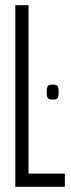

<svg xmlns="http://www.w3.org/2000/svg" viewBox="-20 -720 275 740"><path d="M39 0V-700H90V-51H230V0ZM160 -365Q160 -382 164 -388Q168 -394 183 -394Q198 -394 202 -388Q206 -382 206 -365Q206 -348 202 -342Q198 -336 183 -336Q169 -336 164.5 -342Q160 -348 160 -365Z"/></svg>

Font: Georama ExtraCondensed Light
Style: Regular
Weight: 300
Width: 2
Designer: Jean-Baptiste Levee
Foundry: Production Type
Version: Version 1.000